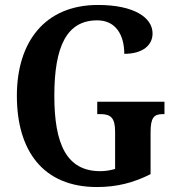

<svg xmlns="http://www.w3.org/2000/svg" viewBox="-20 -744 714 774"><path d="M371 10C450 10 518 -7 587 -42V-210C587 -269 600 -284 636 -284H643V-334H372V-284H385C426 -284 444 -269 444 -214V-63C425 -57 403 -54 384 -54C249 -54 199 -162 199 -358C199 -557 249 -662 372 -662C446 -662 481 -604 481 -527C557 -527 595 -563 595 -609C595 -674 519 -724 375 -724C160 -724 48 -574 48 -358C48 -137 153 10 371 10Z"/></svg>

Font: Noto Serif Ethiopic Condensed
Style: Bold
Weight: 700
Width: 3
Designer: Monotype Design Team
Foundry: Monotype Imaging Inc.
Version: Version 2.102